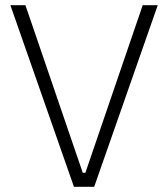

<svg xmlns="http://www.w3.org/2000/svg" viewBox="-20 -720 648 740"><path d="M20 -700 265 0H343L588 -700H530L309 -54H299L78 -700Z"/></svg>

Font: Space Text Light
Style: Regular
Weight: 300
Designer: Florian Karsten (Space Text), Colophon Foundry (Space Mono)
Foundry: Florian Karsten
Version: Version 1.003;PS 001.003;hotconv 1.0.88;makeotf.lib2.5.64775